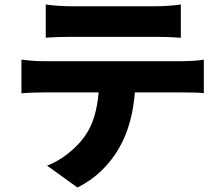

<svg xmlns="http://www.w3.org/2000/svg" viewBox="-20 -768 996 860"><path d="M76 -501Q98 -498 123.5 -496Q149 -494 172 -494H798Q806 -494 817.5 -494.5Q829 -495 842.5 -495.5Q856 -496 869.5 -497.5Q883 -499 893 -501V-351Q873 -353 846.5 -353.5Q820 -354 798 -354H584Q579 -286 562 -223Q545 -160 513.5 -105Q482 -50 436 -5Q390 40 327 72L191 -26Q239 -44 285 -80.5Q331 -117 360 -158Q389 -200 403 -248.5Q417 -297 422 -354H172Q151 -354 123.5 -353Q96 -352 76 -350ZM185 -748Q210 -744 241 -742Q272 -740 296 -740H679Q705 -740 734 -742Q763 -744 790 -748V-599Q763 -601 734.5 -602Q706 -603 679 -603H296Q271 -603 240 -602Q209 -601 185 -599Z"/></svg>

Font: Kinto Sans Black
Style: Regular
Weight: 900
Designer: Authors: Ryoko NISHIZUKA  (kana & ideographs); Paul D. Hunt (Latin, Greek & Cyrillic); Wenlong ZHANG  (bopomofo); Sandol
Foundry: Adobe Systems Incorporated, ookami Inc.
Version: Version 0.001